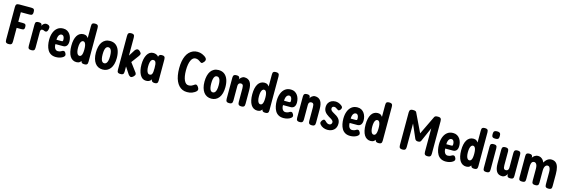

<svg xmlns="http://www.w3.org/2000/svg" viewBox="48 -1982 9652 3272"><g transform="rotate(15 4873.5 -346.5)"><path d="M125 10Q97 10 84.5 1.5Q72 -7 68.5 -21Q65 -35 65 -52V-629Q65 -663 79 -676Q93 -689 128 -689H338Q355 -689 368.5 -685.5Q382 -682 389.5 -669.5Q397 -657 397 -628Q397 -600 389 -587Q381 -574 367 -571Q353 -568 336 -568H186V-400H268Q285 -400 297.5 -396.5Q310 -393 317 -381.5Q324 -370 324 -344Q324 -320 317 -308.5Q310 -297 297.5 -294.5Q285 -292 267 -292H186V-51Q186 -34 182.5 -20.5Q179 -7 166.5 1.5Q154 10 125 10Z M524 10Q496 10 483.5 1.5Q471 -7 468 -21Q465 -35 465 -52V-423Q465 -441 468.5 -454.5Q472 -468 484.5 -475.5Q497 -483 525 -483Q552 -483 564.5 -476Q577 -469 580.5 -458.5Q584 -448 584 -438L580 -425Q584 -438 591.5 -449.5Q599 -461 609 -470Q619 -479 631 -484Q643 -489 657 -489Q664 -489 672.5 -487.5Q681 -486 690 -482.5Q699 -479 706.5 -473.5Q714 -468 718.5 -459Q723 -450 723 -438Q723 -406 711 -382.5Q699 -359 677 -359Q668 -359 661.5 -361.5Q655 -364 649 -367.5Q643 -371 635.5 -373Q628 -375 617 -375Q608 -375 602 -371.5Q596 -368 592 -361.5Q588 -355 586.5 -346.5Q585 -338 585 -328V-50Q585 -33 581.5 -19.5Q578 -6 565.5 2Q553 10 524 10Z M960 16Q907 16 870.5 -5Q834 -26 813 -62.5Q792 -99 782.5 -144.5Q773 -190 773 -239Q773 -311 794.5 -367Q816 -423 857 -455Q898 -487 959 -487Q1000 -487 1029.5 -470Q1059 -453 1078 -425.5Q1097 -398 1106 -365Q1115 -332 1115 -301Q1115 -248 1092.5 -222Q1070 -196 1031 -196H896Q895 -163 904 -139Q913 -115 928.5 -102.5Q944 -90 964 -90Q980 -90 992.5 -93Q1005 -96 1014 -100Q1023 -104 1030.5 -109Q1038 -114 1045.5 -117Q1053 -120 1062 -120Q1075 -120 1084 -112Q1093 -104 1100 -90Q1106 -80 1107.5 -73Q1109 -66 1109 -57Q1109 -39 1087.5 -22Q1066 -5 1032 5.5Q998 16 960 16ZM894 -272H978Q995 -272 1001.5 -276Q1008 -280 1008 -299Q1008 -322 1002.5 -340Q997 -358 986 -369Q975 -380 958 -380Q938 -380 923 -365.5Q908 -351 901 -326.5Q894 -302 894 -272Z M1319 9Q1282 9 1253 -8Q1224 -25 1204.5 -57Q1185 -89 1175 -135Q1165 -181 1165 -239Q1165 -297 1175 -342Q1185 -387 1204.5 -418.5Q1224 -450 1253 -466.5Q1282 -483 1319 -483Q1353 -483 1376 -465.5Q1399 -448 1413 -415.5Q1427 -383 1433.5 -337.5Q1440 -292 1440 -236Q1440 -180 1434 -134.5Q1428 -89 1414 -57Q1400 -25 1377 -8Q1354 9 1319 9ZM1342 -108Q1362 -108 1374 -124Q1386 -140 1391 -169Q1396 -198 1396 -236Q1396 -275 1390.5 -304Q1385 -333 1373 -349.5Q1361 -366 1342 -366Q1324 -366 1311 -351Q1298 -336 1291 -307Q1284 -278 1284 -236Q1284 -195 1291 -166.5Q1298 -138 1311 -123Q1324 -108 1342 -108ZM1459 9Q1431 9 1417.5 -0.5Q1404 -10 1401 -31V-647Q1401 -665 1404 -678.5Q1407 -692 1419.5 -700Q1432 -708 1459 -708Q1487 -708 1499.5 -699.5Q1512 -691 1515.5 -677.5Q1519 -664 1519 -647V-51Q1519 -35 1515.5 -21Q1512 -7 1499.5 1Q1487 9 1459 9Z M1784 15Q1742 15 1707.5 -1.5Q1673 -18 1649 -50.5Q1625 -83 1612 -129.5Q1599 -176 1599 -236Q1599 -293 1610.5 -339.5Q1622 -386 1644.5 -419Q1667 -452 1702 -470.5Q1737 -489 1782 -489Q1845 -489 1886 -457.5Q1927 -426 1947.5 -369.5Q1968 -313 1968 -237Q1968 -176 1955 -129Q1942 -82 1917.5 -50Q1893 -18 1859.5 -1.5Q1826 15 1784 15ZM1782 -95Q1804 -95 1819 -111Q1834 -127 1841.5 -159Q1849 -191 1849 -238Q1849 -283 1842 -314Q1835 -345 1820.5 -361.5Q1806 -378 1782 -378Q1759 -378 1745 -361Q1731 -344 1724.5 -312.5Q1718 -281 1718 -237Q1718 -191 1725 -159Q1732 -127 1746.5 -111Q1761 -95 1782 -95Z M2327 -97Q2349 -73 2350 -54Q2351 -35 2327 -11Q2308 6 2294.5 11Q2281 16 2268.5 9.5Q2256 3 2240 -13L2157 -139V-50Q2157 -34 2153.5 -20Q2150 -6 2137.5 2Q2125 10 2097 10Q2069 10 2056.5 1.5Q2044 -7 2041 -21Q2038 -35 2038 -51V-648Q2038 -665 2041.5 -678.5Q2045 -692 2057.5 -700.5Q2070 -709 2098 -709Q2126 -709 2138 -700.5Q2150 -692 2153.5 -678.5Q2157 -665 2157 -647V-331L2228 -443Q2242 -460 2255.5 -467Q2269 -474 2283.5 -470.5Q2298 -467 2314 -452Q2341 -428 2341 -410Q2341 -392 2321 -366L2224 -235Z M2697 8Q2673 8 2657 -3.5Q2641 -15 2641 -34L2643 -45Q2637 -34 2625.5 -21.5Q2614 -9 2595 -0.5Q2576 8 2546 8Q2511 8 2484.5 -10.5Q2458 -29 2439.5 -62.5Q2421 -96 2411.5 -141Q2402 -186 2402 -240Q2402 -292 2411.5 -336Q2421 -380 2439.5 -413Q2458 -446 2485 -464Q2512 -482 2546 -482Q2571 -482 2590.5 -475.5Q2610 -469 2623.5 -458.5Q2637 -448 2643 -435L2641 -441Q2645 -462 2658 -473Q2671 -484 2698 -484Q2726 -484 2738 -475.5Q2750 -467 2753.5 -452.5Q2757 -438 2757 -421V-52Q2757 -36 2753.5 -22Q2750 -8 2737.5 0Q2725 8 2697 8ZM2579 -109Q2604 -109 2616 -125Q2628 -141 2631 -170.5Q2634 -200 2634 -238Q2634 -276 2630.5 -305Q2627 -334 2615 -350.5Q2603 -367 2577 -367Q2559 -367 2546 -351Q2533 -335 2526.5 -305.5Q2520 -276 2520 -237Q2520 -198 2527 -169.5Q2534 -141 2547 -125Q2560 -109 2579 -109Z M3271 14Q3227 14 3191 -1.5Q3155 -17 3126.5 -47.5Q3098 -78 3078.5 -121.5Q3059 -165 3049 -221.5Q3039 -278 3039 -346Q3039 -412 3049 -466.5Q3059 -521 3078.5 -564Q3098 -607 3127 -636Q3156 -665 3192 -680.5Q3228 -696 3272 -696Q3295 -696 3315 -692Q3335 -688 3354.5 -680Q3374 -672 3396 -658Q3417 -645 3428.5 -630Q3440 -615 3440 -603Q3441 -594 3437.5 -584Q3434 -574 3426 -563Q3413 -547 3402.5 -538.5Q3392 -530 3382 -530Q3375 -530 3365.5 -536Q3356 -542 3339 -554Q3326 -563 3314.5 -568.5Q3303 -574 3292 -576Q3281 -578 3267 -578Q3242 -578 3222.5 -562Q3203 -546 3189 -515.5Q3175 -485 3167.5 -441Q3160 -397 3160 -341Q3160 -285 3167.5 -241Q3175 -197 3189 -166.5Q3203 -136 3222.5 -120Q3242 -104 3267 -104Q3283 -104 3295 -106Q3307 -108 3319.5 -113.5Q3332 -119 3346 -128Q3362 -139 3371 -144.5Q3380 -150 3390 -150Q3400 -150 3411 -141Q3422 -132 3433 -115Q3441 -103 3444 -92Q3447 -81 3446 -73Q3445 -61 3433 -47Q3421 -33 3401 -21Q3381 -9 3361.5 -1Q3342 7 3320 10.5Q3298 14 3271 14Z M3700 15Q3658 15 3623.5 -1.5Q3589 -18 3565 -50.5Q3541 -83 3528 -129.5Q3515 -176 3515 -236Q3515 -293 3526.5 -339.5Q3538 -386 3560.5 -419Q3583 -452 3618 -470.5Q3653 -489 3698 -489Q3761 -489 3802 -457.5Q3843 -426 3863.5 -369.5Q3884 -313 3884 -237Q3884 -176 3871 -129Q3858 -82 3833.5 -50Q3809 -18 3775.5 -1.5Q3742 15 3700 15ZM3698 -95Q3720 -95 3735 -111Q3750 -127 3757.5 -159Q3765 -191 3765 -238Q3765 -283 3758 -314Q3751 -345 3736.5 -361.5Q3722 -378 3698 -378Q3675 -378 3661 -361Q3647 -344 3640.5 -312.5Q3634 -281 3634 -237Q3634 -191 3641 -159Q3648 -127 3662.5 -111Q3677 -95 3698 -95Z M4015 10Q3988 10 3975.5 1.5Q3963 -7 3959.5 -21Q3956 -35 3956 -51V-425Q3956 -441 3960 -453.5Q3964 -466 3976.5 -474Q3989 -482 4016 -482Q4039 -482 4051 -476Q4063 -470 4067 -460.5Q4071 -451 4071.5 -442.5Q4072 -434 4073 -429L4067 -410Q4070 -423 4078 -436Q4086 -449 4098.5 -459.5Q4111 -470 4125.5 -476.5Q4140 -483 4156 -483Q4191 -483 4216.5 -470Q4242 -457 4258 -432.5Q4274 -408 4281.5 -372.5Q4289 -337 4289 -291V-50Q4289 -34 4285.5 -20.5Q4282 -7 4269.5 1.5Q4257 10 4230 10Q4202 10 4189.5 1.5Q4177 -7 4173 -21Q4169 -35 4169 -51V-292Q4169 -317 4165 -333.5Q4161 -350 4151 -358Q4141 -366 4124 -366Q4107 -366 4096 -358.5Q4085 -351 4080 -338Q4075 -325 4075 -308V-50Q4075 -34 4071 -20.5Q4067 -7 4055 1.5Q4043 10 4015 10Z M4511 9Q4474 9 4445 -8Q4416 -25 4396.5 -57Q4377 -89 4367 -135Q4357 -181 4357 -239Q4357 -297 4367 -342Q4377 -387 4396.5 -418.5Q4416 -450 4445 -466.5Q4474 -483 4511 -483Q4545 -483 4568 -465.5Q4591 -448 4605 -415.5Q4619 -383 4625.5 -337.5Q4632 -292 4632 -236Q4632 -180 4626 -134.5Q4620 -89 4606 -57Q4592 -25 4569 -8Q4546 9 4511 9ZM4534 -108Q4554 -108 4566 -124Q4578 -140 4583 -169Q4588 -198 4588 -236Q4588 -275 4582.5 -304Q4577 -333 4565 -349.5Q4553 -366 4534 -366Q4516 -366 4503 -351Q4490 -336 4483 -307Q4476 -278 4476 -236Q4476 -195 4483 -166.5Q4490 -138 4503 -123Q4516 -108 4534 -108ZM4651 9Q4623 9 4609.5 -0.5Q4596 -10 4593 -31V-647Q4593 -665 4596 -678.5Q4599 -692 4611.5 -700Q4624 -708 4651 -708Q4679 -708 4691.5 -699.5Q4704 -691 4707.5 -677.5Q4711 -664 4711 -647V-51Q4711 -35 4707.5 -21Q4704 -7 4691.5 1Q4679 9 4651 9Z M4975 16Q4922 16 4885.5 -5Q4849 -26 4828 -62.5Q4807 -99 4797.5 -144.5Q4788 -190 4788 -239Q4788 -311 4809.5 -367Q4831 -423 4872 -455Q4913 -487 4974 -487Q5015 -487 5044.5 -470Q5074 -453 5093 -425.5Q5112 -398 5121 -365Q5130 -332 5130 -301Q5130 -248 5107.5 -222Q5085 -196 5046 -196H4911Q4910 -163 4919 -139Q4928 -115 4943.5 -102.5Q4959 -90 4979 -90Q4995 -90 5007.5 -93Q5020 -96 5029 -100Q5038 -104 5045.5 -109Q5053 -114 5060.5 -117Q5068 -120 5077 -120Q5090 -120 5099 -112Q5108 -104 5115 -90Q5121 -80 5122.5 -73Q5124 -66 5124 -57Q5124 -39 5102.5 -22Q5081 -5 5047 5.5Q5013 16 4975 16ZM4909 -272H4993Q5010 -272 5016.5 -276Q5023 -280 5023 -299Q5023 -322 5017.5 -340Q5012 -358 5001 -369Q4990 -380 4973 -380Q4953 -380 4938 -365.5Q4923 -351 4916 -326.5Q4909 -302 4909 -272Z M5259 10Q5232 10 5219.5 1.5Q5207 -7 5203.5 -21Q5200 -35 5200 -51V-425Q5200 -441 5204 -453.5Q5208 -466 5220.5 -474Q5233 -482 5260 -482Q5283 -482 5295 -476Q5307 -470 5311 -460.5Q5315 -451 5315.5 -442.5Q5316 -434 5317 -429L5311 -410Q5314 -423 5322 -436Q5330 -449 5342.5 -459.5Q5355 -470 5369.5 -476.5Q5384 -483 5400 -483Q5435 -483 5460.5 -470Q5486 -457 5502 -432.5Q5518 -408 5525.5 -372.5Q5533 -337 5533 -291V-50Q5533 -34 5529.5 -20.5Q5526 -7 5513.5 1.5Q5501 10 5474 10Q5446 10 5433.5 1.5Q5421 -7 5417 -21Q5413 -35 5413 -51V-292Q5413 -317 5409 -333.5Q5405 -350 5395 -358Q5385 -366 5368 -366Q5351 -366 5340 -358.5Q5329 -351 5324 -338Q5319 -325 5319 -308V-50Q5319 -34 5315 -20.5Q5311 -7 5299 1.5Q5287 10 5259 10Z M5747 16Q5729 16 5710.5 12Q5692 8 5674.5 0.5Q5657 -7 5642.5 -17.5Q5628 -28 5618 -41Q5608 -53 5605 -63.5Q5602 -74 5605.5 -85.5Q5609 -97 5617 -109Q5634 -133 5649.5 -136.5Q5665 -140 5685 -120Q5691 -113 5699 -106Q5707 -99 5715.5 -93.5Q5724 -88 5733.5 -85Q5743 -82 5754 -82Q5776 -82 5788.5 -96Q5801 -110 5801 -132Q5801 -140 5796.5 -148.5Q5792 -157 5784 -164Q5776 -171 5766 -178Q5756 -185 5744 -192Q5732 -199 5719 -206Q5695 -221 5676.5 -236.5Q5658 -252 5645.5 -269.5Q5633 -287 5627 -308Q5621 -329 5621 -355Q5621 -393 5638.5 -423Q5656 -453 5688 -470Q5720 -487 5764 -487Q5776 -487 5789 -484.5Q5802 -482 5815.5 -477.5Q5829 -473 5842.5 -465.5Q5856 -458 5868 -449Q5890 -433 5893 -416.5Q5896 -400 5881 -378Q5870 -363 5857.5 -357Q5845 -351 5836 -358Q5826 -363 5814.5 -371.5Q5803 -380 5790.5 -386.5Q5778 -393 5763 -393Q5752 -393 5743 -388.5Q5734 -384 5729 -375.5Q5724 -367 5724 -355Q5724 -342 5729 -332Q5734 -322 5743.5 -313.5Q5753 -305 5766 -297.5Q5779 -290 5794 -281Q5816 -270 5836 -256Q5856 -242 5872 -224.5Q5888 -207 5897 -184Q5906 -161 5906 -132Q5906 -63 5863 -23.5Q5820 16 5747 16Z M6151 16Q6098 16 6061.5 -5Q6025 -26 6004 -62.5Q5983 -99 5973.5 -144.5Q5964 -190 5964 -239Q5964 -311 5985.5 -367Q6007 -423 6048 -455Q6089 -487 6150 -487Q6191 -487 6220.5 -470Q6250 -453 6269 -425.5Q6288 -398 6297 -365Q6306 -332 6306 -301Q6306 -248 6283.5 -222Q6261 -196 6222 -196H6087Q6086 -163 6095 -139Q6104 -115 6119.5 -102.5Q6135 -90 6155 -90Q6171 -90 6183.5 -93Q6196 -96 6205 -100Q6214 -104 6221.5 -109Q6229 -114 6236.5 -117Q6244 -120 6253 -120Q6266 -120 6275 -112Q6284 -104 6291 -90Q6297 -80 6298.5 -73Q6300 -66 6300 -57Q6300 -39 6278.5 -22Q6257 -5 6223 5.5Q6189 16 6151 16ZM6085 -272H6169Q6186 -272 6192.5 -276Q6199 -280 6199 -299Q6199 -322 6193.5 -340Q6188 -358 6177 -369Q6166 -380 6149 -380Q6129 -380 6114 -365.5Q6099 -351 6092 -326.5Q6085 -302 6085 -272Z M6510 9Q6473 9 6444 -8Q6415 -25 6395.5 -57Q6376 -89 6366 -135Q6356 -181 6356 -239Q6356 -297 6366 -342Q6376 -387 6395.5 -418.5Q6415 -450 6444 -466.5Q6473 -483 6510 -483Q6544 -483 6567 -465.5Q6590 -448 6604 -415.5Q6618 -383 6624.5 -337.5Q6631 -292 6631 -236Q6631 -180 6625 -134.5Q6619 -89 6605 -57Q6591 -25 6568 -8Q6545 9 6510 9ZM6533 -108Q6553 -108 6565 -124Q6577 -140 6582 -169Q6587 -198 6587 -236Q6587 -275 6581.5 -304Q6576 -333 6564 -349.5Q6552 -366 6533 -366Q6515 -366 6502 -351Q6489 -336 6482 -307Q6475 -278 6475 -236Q6475 -195 6482 -166.5Q6489 -138 6502 -123Q6515 -108 6533 -108ZM6650 9Q6622 9 6608.5 -0.5Q6595 -10 6592 -31V-647Q6592 -665 6595 -678.5Q6598 -692 6610.5 -700Q6623 -708 6650 -708Q6678 -708 6690.5 -699.5Q6703 -691 6706.5 -677.5Q6710 -664 6710 -647V-51Q6710 -35 6706.5 -21Q6703 -7 6690.5 1Q6678 9 6650 9Z M7072 9Q7045 9 7032.5 1Q7020 -7 7016 -21Q7012 -35 7012 -52V-629Q7012 -645 7016 -658.5Q7020 -672 7033 -680.5Q7046 -689 7074 -689Q7092 -689 7104 -686.5Q7116 -684 7123.5 -679Q7131 -674 7135 -665L7312 -297H7275L7453 -667Q7458 -676 7465.5 -680.5Q7473 -685 7485.5 -687Q7498 -689 7515 -689Q7543 -689 7555.5 -680.5Q7568 -672 7572 -658Q7576 -644 7576 -627V-50Q7576 -35 7572 -21Q7568 -7 7555 1Q7542 9 7514 9Q7487 9 7474.5 0.5Q7462 -8 7458 -22Q7454 -36 7454 -52V-467L7345 -219Q7342 -211 7335.5 -204.5Q7329 -198 7319 -194.5Q7309 -191 7293 -191Q7277 -191 7267 -195Q7257 -199 7251 -205.5Q7245 -212 7240 -219L7133 -466V-50Q7133 -35 7129 -21Q7125 -7 7112.5 1Q7100 9 7072 9Z M7838 16Q7785 16 7748.5 -5Q7712 -26 7691 -62.5Q7670 -99 7660.5 -144.5Q7651 -190 7651 -239Q7651 -311 7672.5 -367Q7694 -423 7735 -455Q7776 -487 7837 -487Q7878 -487 7907.5 -470Q7937 -453 7956 -425.5Q7975 -398 7984 -365Q7993 -332 7993 -301Q7993 -248 7970.5 -222Q7948 -196 7909 -196H7774Q7773 -163 7782 -139Q7791 -115 7806.5 -102.5Q7822 -90 7842 -90Q7858 -90 7870.5 -93Q7883 -96 7892 -100Q7901 -104 7908.5 -109Q7916 -114 7923.5 -117Q7931 -120 7940 -120Q7953 -120 7962 -112Q7971 -104 7978 -90Q7984 -80 7985.5 -73Q7987 -66 7987 -57Q7987 -39 7965.5 -22Q7944 -5 7910 5.5Q7876 16 7838 16ZM7772 -272H7856Q7873 -272 7879.5 -276Q7886 -280 7886 -299Q7886 -322 7880.5 -340Q7875 -358 7864 -369Q7853 -380 7836 -380Q7816 -380 7801 -365.5Q7786 -351 7779 -326.5Q7772 -302 7772 -272Z M8197 9Q8160 9 8131 -8Q8102 -25 8082.5 -57Q8063 -89 8053 -135Q8043 -181 8043 -239Q8043 -297 8053 -342Q8063 -387 8082.5 -418.5Q8102 -450 8131 -466.5Q8160 -483 8197 -483Q8231 -483 8254 -465.5Q8277 -448 8291 -415.5Q8305 -383 8311.5 -337.5Q8318 -292 8318 -236Q8318 -180 8312 -134.5Q8306 -89 8292 -57Q8278 -25 8255 -8Q8232 9 8197 9ZM8220 -108Q8240 -108 8252 -124Q8264 -140 8269 -169Q8274 -198 8274 -236Q8274 -275 8268.5 -304Q8263 -333 8251 -349.5Q8239 -366 8220 -366Q8202 -366 8189 -351Q8176 -336 8169 -307Q8162 -278 8162 -236Q8162 -195 8169 -166.5Q8176 -138 8189 -123Q8202 -108 8220 -108ZM8337 9Q8309 9 8295.5 -0.5Q8282 -10 8279 -31V-647Q8279 -665 8282 -678.5Q8285 -692 8297.5 -700Q8310 -708 8337 -708Q8365 -708 8377.5 -699.5Q8390 -691 8393.5 -677.5Q8397 -664 8397 -647V-51Q8397 -35 8393.5 -21Q8390 -7 8377.5 1Q8365 9 8337 9Z M8553 10Q8525 10 8512.5 1.5Q8500 -7 8497 -20.5Q8494 -34 8494 -51V-423Q8494 -439 8497 -452.5Q8500 -466 8513 -474Q8526 -482 8554 -482Q8582 -482 8594 -474Q8606 -466 8609.5 -452Q8613 -438 8613 -421V-50Q8613 -33 8609.5 -19.5Q8606 -6 8593.5 2Q8581 10 8553 10ZM8553 -579Q8523 -579 8509.5 -587.5Q8496 -596 8492.5 -611Q8489 -626 8489 -644Q8489 -663 8493 -677Q8497 -691 8510.5 -699.5Q8524 -708 8554 -708Q8583 -708 8596.5 -699Q8610 -690 8613.5 -675.5Q8617 -661 8617 -642Q8617 -625 8613.5 -610Q8610 -595 8596.5 -587Q8583 -579 8553 -579Z M8831 9Q8796 9 8771 -3.5Q8746 -16 8730.5 -40.5Q8715 -65 8707.5 -100.5Q8700 -136 8700 -183V-424Q8700 -440 8703.5 -453.5Q8707 -467 8719.5 -475Q8732 -483 8759 -483Q8787 -483 8799.5 -474.5Q8812 -466 8816 -452.5Q8820 -439 8820 -423V-182Q8820 -157 8824 -140.5Q8828 -124 8837.5 -115.5Q8847 -107 8863 -107Q8881 -107 8892 -114.5Q8903 -122 8908.5 -135.5Q8914 -149 8914 -165V-424Q8914 -440 8918 -453.5Q8922 -467 8934.5 -475Q8947 -483 8974 -483Q9001 -483 9013.5 -474.5Q9026 -466 9029.5 -452.5Q9033 -439 9033 -423V-48Q9033 -33 9029.5 -20Q9026 -7 9013 0.5Q9000 8 8973 8Q8950 8 8938 2Q8926 -4 8922 -13Q8918 -22 8917.5 -31Q8917 -40 8916 -44L8917 -64Q8916 -53 8908.5 -40Q8901 -27 8889 -16Q8877 -5 8862 2Q8847 9 8831 9Z M9182 9Q9154 9 9141.5 1Q9129 -7 9126 -21Q9123 -35 9123 -51V-425Q9123 -441 9126.5 -454Q9130 -467 9142.5 -475Q9155 -483 9183 -483Q9213 -483 9226 -471Q9239 -459 9239 -433L9234 -418Q9239 -430 9248.5 -441.5Q9258 -453 9271 -462.5Q9284 -472 9300.5 -478Q9317 -484 9337 -484Q9360 -484 9380.5 -475Q9401 -466 9418.5 -447.5Q9436 -429 9449 -398Q9466 -429 9485.5 -447.5Q9505 -466 9526 -475Q9547 -484 9570 -484Q9618 -484 9648.5 -459Q9679 -434 9693 -384Q9707 -334 9707 -260V-51Q9707 -34 9704 -20.5Q9701 -7 9688.5 1Q9676 9 9647 9Q9619 9 9606.5 0.5Q9594 -8 9591 -21.5Q9588 -35 9588 -52V-262Q9588 -297 9582 -320Q9576 -343 9564.5 -355Q9553 -367 9536 -367Q9518 -367 9504 -355Q9490 -343 9482.5 -319.5Q9475 -296 9475 -261V-51Q9475 -34 9471.5 -20.5Q9468 -7 9455.5 1Q9443 9 9415 9Q9387 9 9374 0.5Q9361 -8 9358 -21.5Q9355 -35 9355 -52V-262Q9355 -297 9348 -320Q9341 -343 9328 -355Q9315 -367 9299 -367Q9279 -367 9266.5 -356.5Q9254 -346 9248 -323Q9242 -300 9242 -262V-50Q9242 -34 9239 -20Q9236 -6 9223 1.5Q9210 9 9182 9Z"/></g></svg>

Font: Fredoka Condensed Medium
Style: Regular
Weight: 500
Width: 3
Designer: Ben Nathan
Foundry: Milena B. Brandão, Ben Nathan
Version: Version 2.001